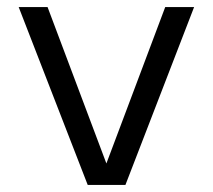

<svg xmlns="http://www.w3.org/2000/svg" viewBox="-20 -525 604 545"><path d="M449 -505H531L336 0H229L33 -505H115L282 -61Z"/></svg>

Font: Metropolitano
Style: Regular
Weight: 400
Designer: Fonts by Alex Slobzheninov & Chris M. Simpson / Changes by Cristiano Sobral
Foundry: Fonts by Alex Slobzheninov & Chris M. Simpson / Changes by Cristiano Sobral
Version: Version 1.00;August 30, 2020;FontCreator 13.0.0.2681 64-bit